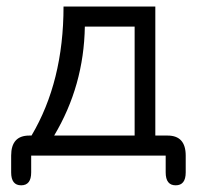

<svg xmlns="http://www.w3.org/2000/svg" viewBox="-20 -470 608 580"><path d="M74.2 50.8Q74.2 89.8 43.9 89.8Q13.7 89.8 13.7 50.8V0Q13.7 -60.5 68.4 -60.5H75.2Q171.9 -223.6 171.9 -450.2H449.2V-60.5H486.3Q541 -60.5 541 0V50.8Q541 89.8 510.7 89.8Q480.5 89.8 480.5 50.8V0H74.2ZM143.6 -60.5H386.7V-389.6H236.3Q233.4 -210.9 143.6 -60.5Z"/></svg>

Font: Jura
Style: Medium
Weight: 500
Version: Version 2.6.1